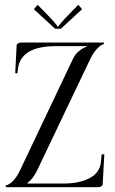

<svg xmlns="http://www.w3.org/2000/svg" viewBox="-20 -775 477 795"><path d="M4 0ZM232 -656H208L120 -737L136 -755L177 -713Q194.8 -694.8 206.4 -681.1Q218 -667.5 218 -665H222Q222 -667.5 233.6 -681.1Q245.2 -694.8 263 -713L304 -755L320 -737ZM4 0V-8Q15 -8 32 -24Q49 -40 64 -72L282 -531Q290.2 -549.8 307.5 -563.8Q324.8 -577.8 340 -582V-584H212Q64.5 -584 54 -488L52 -471L43 -472L49 -590Q53.5 -595.2 58.4 -597.1Q63.2 -599 73 -599H410V-592Q401 -592 384.1 -575.5Q367.2 -559 352 -527L134 -70Q116 -32.8 94 -18V-15H243Q273.5 -15 299.6 -20.1Q325.8 -25.2 347.6 -35.6Q369.5 -46 382.9 -64Q396.2 -82 398 -106L401 -136H412L405 -9Q399 -3 395.5 -1.5Q392 0 383 0Z"/></svg>

Font: FogtwoNo5
Style: Regular
Weight: 400
Designer: gluk (gluksza@wp.pl)
Foundry: gluk (gluksza@wp.pl)
Version: Version 0.87